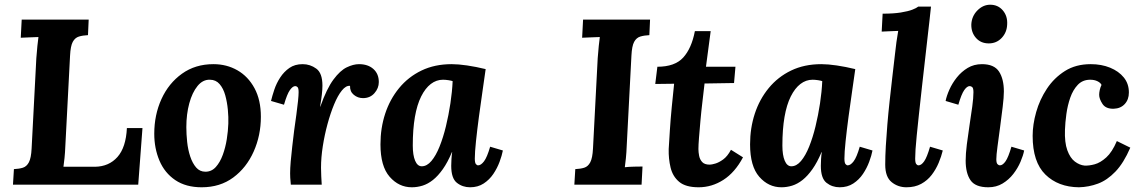

<svg xmlns="http://www.w3.org/2000/svg" viewBox="-20 -783 4838 814"><path d="M356 -700 353 -634Q331 -633 314.5 -628Q298 -623 288.5 -605.5Q279 -588 277 -547L257 -164Q256 -137 253.5 -113Q251 -89 249 -76H383Q442 -77 478 -117.5Q514 -158 518 -240H584L566 0H35L39 -66Q61 -67 77 -72Q93 -77 102.5 -95Q112 -113 114 -153L134 -536Q136 -563 138.5 -588Q141 -613 143 -626Q127 -625 103 -624.5Q79 -624 68 -623L72 -700Z M885 -511Q941 -511 986.5 -485Q1032 -459 1059 -409Q1086 -359 1086 -288Q1086 -209 1055.5 -140.5Q1025 -72 969 -30.5Q913 11 835 11Q768 11 723 -19.5Q678 -50 656 -102Q634 -154 634 -216Q634 -296 664.5 -363Q695 -430 751.5 -470.5Q808 -511 885 -511ZM870 -445Q840 -446 817.5 -418.5Q795 -391 782.5 -345Q770 -299 770 -244Q770 -214 773.5 -181Q777 -148 786.5 -119.5Q796 -91 811.5 -73Q827 -55 851 -55Q877 -55 895 -75Q913 -95 924.5 -126.5Q936 -158 941.5 -193Q947 -228 948 -259Q949 -286 946 -318Q943 -350 935 -379Q927 -408 911 -426.5Q895 -445 870 -445Z M1213 0Q1211 -21 1210.5 -29.5Q1210 -38 1210 -48Q1210 -69 1212.5 -98.5Q1215 -128 1219 -162Q1223 -196 1227 -229Q1232 -265 1236.5 -297.5Q1241 -330 1243.5 -355Q1246 -380 1246 -392Q1246 -409 1241.5 -413.5Q1237 -418 1232 -418Q1221 -418 1209 -401Q1197 -384 1184 -339L1129 -355Q1134 -376 1143 -403Q1152 -430 1168 -454.5Q1184 -479 1207 -495Q1230 -511 1263 -511Q1295 -511 1321 -492Q1347 -473 1347 -420Q1347 -404 1344.5 -382Q1342 -360 1337 -331H1338Q1365 -407 1393.5 -445.5Q1422 -484 1450 -497.5Q1478 -511 1502 -511Q1540 -511 1563 -490.5Q1586 -470 1586 -435Q1586 -409 1567.5 -388Q1549 -367 1519 -367Q1497 -367 1480 -381Q1463 -395 1464 -419Q1447 -421 1429.5 -399.5Q1412 -378 1396.5 -340.5Q1381 -303 1368.5 -257Q1356 -211 1348.5 -163Q1341 -115 1341 -72Q1341 -59 1342 -35.5Q1343 -12 1344 0Z M1895 -511Q1923 -511 1960.5 -505.5Q1998 -500 2039 -490Q2034 -453 2026 -399Q2018 -345 2010.5 -288.5Q2003 -232 1998 -184.5Q1993 -137 1993 -111Q1993 -93 1997.5 -87.5Q2002 -82 2007 -82Q2019 -82 2032 -99Q2045 -116 2058 -161L2112 -145Q2108 -124 2098 -97Q2088 -70 2071.5 -45.5Q2055 -21 2030.5 -5Q2006 11 1973 11Q1941 11 1917 -8Q1893 -27 1893 -80Q1893 -93 1894 -109Q1895 -125 1897 -138H1896Q1878 -95 1857.5 -66Q1837 -37 1815.5 -20Q1794 -3 1771.5 4Q1749 11 1726 11Q1671 11 1632 -33.5Q1593 -78 1593 -171Q1593 -240 1613 -301Q1633 -362 1672 -409.5Q1711 -457 1767 -484Q1823 -511 1895 -511ZM1858 -445Q1830 -445 1806.5 -427Q1783 -409 1765.5 -374Q1748 -339 1739 -287Q1730 -235 1730 -166Q1730 -125 1740 -101.5Q1750 -78 1768 -78Q1790 -78 1809 -100.5Q1828 -123 1843.5 -161.5Q1859 -200 1870.5 -247.5Q1882 -295 1889.5 -344.5Q1897 -394 1899 -439Q1894 -441 1881.5 -443Q1869 -445 1858 -445Z M2736 -700 2733 -634Q2711 -633 2694.5 -628Q2678 -623 2668.5 -605.5Q2659 -588 2657 -547L2637 -164Q2636 -137 2633.5 -112Q2631 -87 2629 -74Q2645 -76 2669.5 -76.5Q2694 -77 2704 -77L2700 0H2415L2419 -66Q2441 -67 2457 -72Q2473 -77 2482.5 -95Q2492 -113 2494 -153L2514 -536Q2516 -563 2518.5 -588Q2521 -613 2523 -626Q2507 -625 2483 -624.5Q2459 -624 2448 -623L2452 -700Z M2993 -651 2973 -500H3098L3092 -431L2967 -429Q2963 -393 2958 -351.5Q2953 -310 2949.5 -270.5Q2946 -231 2943.5 -199.5Q2941 -168 2941 -151Q2941 -138 2944 -122.5Q2947 -107 2957 -96Q2967 -85 2989 -85Q2997 -85 3012.5 -89.5Q3028 -94 3046 -107Q3064 -120 3079 -148L3130 -116Q3096 -52 3047 -20.5Q2998 11 2942 11Q2887 11 2859.5 -12Q2832 -35 2823 -72.5Q2814 -110 2815 -151Q2817 -185 2820 -231.5Q2823 -278 2828 -329.5Q2833 -381 2838 -428L2758 -427L2767 -500Q2841 -500 2876.5 -539Q2912 -578 2926 -651Z M3462 -511Q3490 -511 3527.5 -505.5Q3565 -500 3606 -490Q3601 -453 3593 -399Q3585 -345 3577.5 -288.5Q3570 -232 3565 -184.5Q3560 -137 3560 -111Q3560 -93 3564.5 -87.5Q3569 -82 3574 -82Q3586 -82 3599 -99Q3612 -116 3625 -161L3679 -145Q3675 -124 3665 -97Q3655 -70 3638.5 -45.5Q3622 -21 3597.5 -5Q3573 11 3540 11Q3508 11 3484 -8Q3460 -27 3460 -80Q3460 -93 3461 -109Q3462 -125 3464 -138H3463Q3445 -95 3424.5 -66Q3404 -37 3382.5 -20Q3361 -3 3338.5 4Q3316 11 3293 11Q3238 11 3199 -33.5Q3160 -78 3160 -171Q3160 -240 3180 -301Q3200 -362 3239 -409.5Q3278 -457 3334 -484Q3390 -511 3462 -511ZM3425 -445Q3397 -445 3373.5 -427Q3350 -409 3332.5 -374Q3315 -339 3306 -287Q3297 -235 3297 -166Q3297 -125 3307 -101.5Q3317 -78 3335 -78Q3357 -78 3376 -100.5Q3395 -123 3410.5 -161.5Q3426 -200 3437.5 -247.5Q3449 -295 3456.5 -344.5Q3464 -394 3466 -439Q3461 -441 3448.5 -443Q3436 -445 3425 -445Z M3927 -755Q3924 -724 3920.5 -694.5Q3917 -665 3914 -638Q3911 -611 3908 -585Q3897 -489 3889 -417.5Q3881 -346 3875.5 -294.5Q3870 -243 3866.5 -208Q3863 -173 3861.5 -150Q3860 -127 3860 -111Q3860 -93 3864.5 -87.5Q3869 -82 3874 -82Q3886 -82 3898 -99Q3910 -116 3923 -161L3977 -145Q3971 -120 3959.5 -92.5Q3948 -65 3930 -41.5Q3912 -18 3885.5 -3.5Q3859 11 3823 11Q3787 11 3760 -11Q3733 -33 3733 -85Q3733 -121 3735.5 -164Q3738 -207 3742 -255Q3746 -303 3751.5 -353.5Q3757 -404 3763 -456Q3769 -508 3775 -559Q3777 -579 3780.5 -604.5Q3784 -630 3788 -652Q3772 -651 3750.5 -650.5Q3729 -650 3718 -649L3722 -725Q3768 -725 3799 -730Q3830 -735 3848 -742Q3866 -749 3873 -755Z M4143 -511Q4195 -511 4215.5 -479.5Q4236 -448 4236 -395Q4236 -371 4231 -330Q4226 -289 4220 -244Q4214 -199 4209 -162Q4204 -125 4204 -108Q4204 -92 4209 -87Q4214 -82 4219 -82Q4231 -82 4243 -99Q4255 -116 4268 -161L4322 -145Q4318 -124 4306.5 -97Q4295 -70 4276 -45.5Q4257 -21 4230.5 -5Q4204 11 4170 11Q4115 11 4094.5 -19Q4074 -49 4074 -102Q4074 -131 4079 -171Q4084 -211 4090.5 -253Q4097 -295 4102 -331.5Q4107 -368 4107 -392Q4107 -409 4102 -413.5Q4097 -418 4091 -418Q4080 -418 4068 -401Q4056 -384 4043 -339L3989 -355Q3993 -376 4005 -403Q4017 -430 4036.5 -454.5Q4056 -479 4082.5 -495Q4109 -511 4143 -511ZM4178 -763Q4211 -763 4231.5 -739Q4252 -715 4250 -680Q4249 -646 4227 -622.5Q4205 -599 4172 -599Q4138 -599 4117.5 -622.5Q4097 -646 4098 -680Q4100 -715 4124 -739Q4148 -763 4178 -763Z M4604 -511Q4650 -511 4686.5 -496Q4723 -481 4744.5 -454.5Q4766 -428 4766 -391Q4766 -361 4748.5 -342Q4731 -323 4702 -322Q4668 -321 4654 -342.5Q4640 -364 4640 -381Q4640 -390 4642.5 -401.5Q4645 -413 4650 -423Q4646 -432 4633 -438.5Q4620 -445 4602 -445Q4570 -445 4549.5 -423.5Q4529 -402 4517.5 -369Q4506 -336 4501 -299.5Q4496 -263 4495 -233Q4493 -179 4505 -146Q4517 -113 4537 -98Q4557 -83 4578 -81Q4597 -80 4621 -86.5Q4645 -93 4670 -115.5Q4695 -138 4715 -185L4772 -157Q4744 -92 4709 -55.5Q4674 -19 4635 -4.5Q4596 10 4554 11Q4466 10 4412 -43Q4358 -96 4358 -207Q4358 -255 4373 -308Q4388 -361 4418.5 -407Q4449 -453 4495 -482Q4541 -511 4604 -511Z"/></svg>

Font: Lora Italic
Style: Italic
Weight: 400
Italic angle: -3°
Designer: Olga Karpushina, Alexei Vanyashin (Cyrillic)
Foundry: Cyreal
Version: Version 2.210; ttfautohint (v1.8.1.43-b0c9)